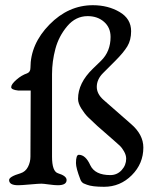

<svg xmlns="http://www.w3.org/2000/svg" viewBox="-20 -710 592 738"><path d="M317 -648Q271 -648 238.5 -609.5Q206 -571 193 -522.5Q180 -474 180 -425V-108Q180 -51 203 -44Q236 -34 236 -18Q236 2 202 2Q190 2 168 -1Q146 -4 139 -4Q129 -4 95 -1Q61 2 50 2Q15 2 15 -18Q15 -31 59 -44Q78 -50 87.5 -68.5Q97 -87 97 -108L98 -362H50Q23 -365 23 -375Q23 -386 43 -403.5Q63 -421 84 -428Q97 -433 97 -449Q97 -541 170 -615.5Q243 -690 337 -690Q395 -690 439.5 -664Q484 -638 484 -590Q484 -556 469.5 -532Q455 -508 423 -476L376 -429Q352 -405 352 -376Q352 -349 378 -326L483 -234Q531 -193 531 -143Q531 -81 486.5 -36.5Q442 8 380 8Q334 8 314 0Q304 -4 301.5 -5Q299 -6 295 -10Q291 -14 289 -20Q272 -64 272 -83Q272 -115 283 -115Q309 -115 327 -75Q345 -37 404 -37Q430 -37 447.5 -56Q465 -75 465 -100Q465 -114 456.5 -128.5Q448 -143 441.5 -149Q435 -155 418 -170L354 -226Q331 -247 318 -260Q305 -273 292.5 -293Q280 -313 280 -330Q280 -391 337 -446L368 -476Q405 -512 405 -568Q405 -604 380 -626Q355 -648 317 -648Z"/></svg>

Font: EB Garamond 08
Style: Regular
Weight: 400
Version: Version 0.016 ; ttfautohint (v1.5)